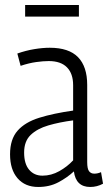

<svg xmlns="http://www.w3.org/2000/svg" viewBox="-20 -734 431 764"><path d="M20 -120Q20 -180 50 -214Q80 -248 136.5 -265.5Q193 -283 271 -294V-395Q271 -441 246.5 -466Q222 -491 174 -491Q152 -491 123.5 -487Q95 -483 62 -472L49 -521Q83 -533 116.5 -538.5Q150 -544 178 -544Q254 -544 290.5 -506.5Q327 -469 327 -396V-89Q327 -62 334.5 -52.5Q342 -43 355 -43Q369 -43 382 -49L390 -3Q366 10 339 10Q282 10 274 -52Q247 -27 212 -8.5Q177 10 132 10Q80 10 50 -24.5Q20 -59 20 -120ZM76 -127Q76 -82 96 -58.5Q116 -35 149 -35Q184 -35 216 -53Q248 -71 271 -96V-255Q217 -248 172.5 -235Q128 -222 102 -197Q76 -172 76 -127ZM80 -668V-714H294V-668Z"/></svg>

Font: Georama SemiCondensed Light
Style: Regular
Weight: 300
Width: 4
Designer: Jean-Baptiste Levee
Foundry: Production Type
Version: Version 1.000